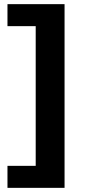

<svg xmlns="http://www.w3.org/2000/svg" viewBox="-20 -725 449 925"><path d="M16 180V74H152V-599H16V-705H291V180Z"/></svg>

Font: Nunito Sans 7pt SemiExpanded
Style: Bold
Weight: 700
Width: 6
Designer: Vernon Adams
Foundry: Vernon Adams
Version: Version 3.101;gftools[0.9.27]